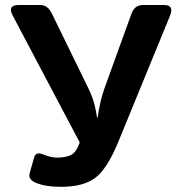

<svg xmlns="http://www.w3.org/2000/svg" viewBox="-20 -720 715 757"><path d="M30.3 -658.2Q8.3 -700.2 53.2 -700.2H139.6Q168 -700.2 184.6 -666.5L330.1 -368.2Q344.2 -339.4 351.6 -311Q358.9 -282.7 362.8 -255.9H364.7Q369.1 -284.2 375 -312.3Q380.9 -340.3 390.6 -368.2L498.5 -666.5Q510.7 -700.2 543.5 -700.2H627.4Q667.5 -700.2 650.4 -658.2L446.8 -161.6Q402.3 -53.2 355 -18.3Q307.6 16.6 220.7 16.6Q157.7 16.6 119.6 0Q89.8 -13.2 97.2 -38.1L115.2 -101.1Q121.6 -123 151.4 -110.8Q181.6 -98.6 204.6 -98.6Q232.9 -98.6 254.4 -106.4Q275.9 -114.3 287.6 -142.1L294.4 -158.2Z"/></svg>

Font: Istok
Style: Bold
Weight: 700
Designer: Andrey V. Panov
Foundry: Andrey V. Panov
Version: Version 1.0.1